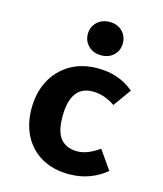

<svg xmlns="http://www.w3.org/2000/svg" viewBox="-119 -884 839 990"><g transform="rotate(15 300.0 -389.5)"><path d="M470 -153 540 -53Q502 -21 452 -2Q402 17 343 17Q258 17 196.5 -18Q135 -53 102 -116Q69 -179 69 -262Q69 -345 103 -410Q137 -475 199.5 -512Q262 -549 346 -549Q405 -549 452 -532.5Q499 -516 540 -482L472 -387Q414 -427 353 -427Q234 -427 234 -262Q234 -179 265 -143.5Q296 -108 352 -108Q382 -108 410 -119.5Q438 -131 470 -153ZM437 -707Q437 -668 411 -643Q385 -618 344 -618Q303 -618 276.5 -643.5Q250 -669 250 -707Q250 -745 276.5 -770.5Q303 -796 344 -796Q385 -796 411 -770.5Q437 -745 437 -707Z"/></g></svg>

Font: Fira Mono
Style: Bold
Weight: 700
Monospace: yes
Designer: Carrois Corporate & Edenspiekermann AG
Foundry: Carrois Corporate GbR & Edenspiekermann AG
Version: Version 3.206